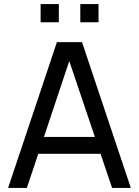

<svg xmlns="http://www.w3.org/2000/svg" viewBox="-20 -928 686 948"><path d="M376.5 -818V-908H466.5V-818ZM180.5 -818V-908H270.5V-818ZM20 0 261 -720H385L626 0H533.5L476.5 -168.5H169L112.5 0ZM197 -252H448.5L322 -626.5Z"/></svg>

Font: Cns Manrope Med
Style: Regular
Weight: 500
Designer: Mikhail Sharanda
Foundry: Mikhail Sharanda
Version: Version 4.504